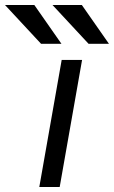

<svg xmlns="http://www.w3.org/2000/svg" viewBox="-77 -752 458 772"><path d="M81 0 171 -511H253L163 0ZM88 -576 -57 -732H61L170 -576ZM279 -576 134 -732H252L361 -576Z"/></svg>

Font: Overpass
Style: Italic
Weight: 400
Italic angle: -10°
Designer: Delve Withrington, Dave Bailey, Thomas Jockin
Foundry: Delve Fonts LLC
Version: Version 4.000